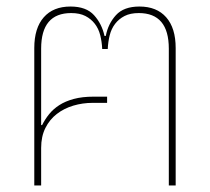

<svg xmlns="http://www.w3.org/2000/svg" viewBox="-20 -568 643 588"><path d="M85 -421Q85 -482 114 -515Q143 -548 196 -548Q244 -548 268 -521.5Q292 -495 300 -458H304Q311 -495 335 -521.5Q359 -548 407 -548Q460 -548 489 -515Q518 -482 518 -421V0H497V-419Q497 -528 405 -528Q379 -528 361.5 -519Q344 -510 332.5 -495Q321 -480 316 -460Q311 -440 310 -418H293Q292 -440 287 -460Q282 -480 270.5 -495Q259 -510 241.5 -519Q224 -528 198 -528Q106 -528 106 -419V-185H109Q118 -203 130.5 -218.5Q143 -234 161.5 -246Q180 -258 206 -265Q232 -272 267 -272H308V-253H264Q233 -253 204.5 -244.5Q176 -236 154 -219Q132 -202 119 -176Q106 -150 106 -115V0H85Z"/></svg>

Font: IBM Plex Sans Thai Thin
Style: Regular
Weight: 100
Designer: Mike Abbink, Paul van der Laan, Pieter van Rosmalen, Ben Mitchell, Mark Frömberg
Foundry: Bold Monday
Version: Version 1.1